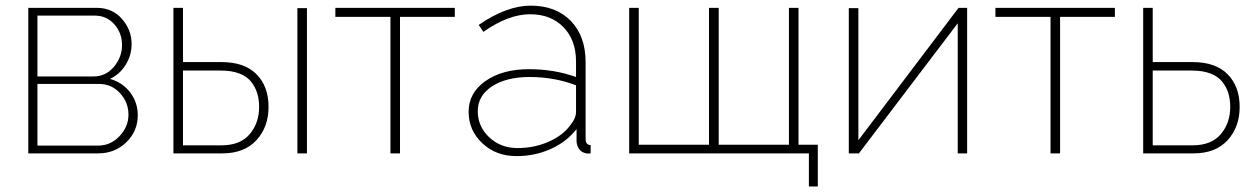

<svg xmlns="http://www.w3.org/2000/svg" viewBox="-20 -548 4490 686"><path d="M81.1 0V-520H325.2Q380.9 -520 415.5 -480.7Q450.2 -441.4 450.2 -391.1Q450.2 -350.6 429.2 -316.7Q408.2 -282.7 373 -266.1Q418 -253.4 445.1 -217.8Q472.2 -182.1 472.2 -136.2Q472.2 -79.1 431.2 -39.6Q390.1 0 331.1 0ZM113.8 -274.9H314.9Q357.9 -274.9 387 -309.3Q416 -343.8 416 -387.2Q416 -430.2 388.4 -461.2Q360.8 -492.2 318.8 -492.2H113.8ZM113.8 -27.8H331.1Q375 -27.8 407 -61.5Q439 -95.2 439 -138.2Q439 -182.6 408.7 -215.3Q378.4 -248 335 -248H113.8Z M599.6 0V-520H633.8V-326.2H771.5Q853.5 -326.2 896.5 -282.7Q939.5 -239.3 939.5 -166Q939.5 -94.2 896.2 -47.1Q853 0 774.4 0ZM1042.5 0V-519H1076.7V0ZM633.8 -28.8H771.5Q838.4 -28.8 872.1 -68.6Q905.8 -108.4 905.8 -166Q905.8 -192.9 898.9 -215.1Q892.1 -237.3 877.2 -256.1Q862.3 -274.9 835 -285.4Q807.6 -295.9 769.5 -295.9H633.8Z M1375 0V-487.8H1178.2V-520H1605V-487.8H1409.2V0Z M1654.3 -148.9Q1654.3 -216.3 1714.6 -258.5Q1774.9 -300.8 1870.1 -300.8Q1960 -300.8 2038.1 -272.9V-328.1Q2038.1 -404.8 1993.2 -450.9Q1948.2 -497.1 1874 -497.1Q1796.4 -497.1 1707 -434.1L1690.4 -459Q1790.5 -527.8 1876 -527.8Q1966.3 -527.8 2019.3 -473.4Q2072.3 -418.9 2072.3 -326.2V-51.8Q2072.3 -29.8 2090.3 -29.8V0Q2076.2 1.5 2071.3 -1Q2057.6 -3.9 2049.3 -15.4Q2041 -26.9 2040 -42V-86.9Q2004.4 -41 1947.5 -15.6Q1890.6 9.8 1825.2 9.8Q1752.4 9.8 1703.4 -36.1Q1654.3 -82 1654.3 -148.9ZM2020 -104Q2038.1 -126.5 2038.1 -147.9V-243.2Q1960.9 -272.9 1872.1 -272.9Q1789.1 -272.9 1738 -239.5Q1687 -206.1 1687 -150.9Q1687 -96.2 1727.8 -57.6Q1768.6 -19 1829.1 -19Q1890.1 -19 1942.1 -42.5Q1994.1 -65.9 2020 -104Z M2870.1 118.2V0H2228V-520H2262.2V-30.8H2513.2V-520H2547.9V-30.8H2798.8V-520H2833V-30.8H2901.9V118.2Z M3012.7 0V-519H3046.9V-46.9L3404.8 -520H3435.5V0H3401.9V-464.8L3048.8 0Z M3733.4 0V-487.8H3536.6V-520H3963.4V-487.8H3767.6V0Z M4064.5 0V-520H4098.6V-326.2H4241.2Q4323.2 -326.2 4366.2 -282.7Q4409.2 -239.3 4409.2 -166Q4409.2 -94.2 4366.2 -47.1Q4323.2 0 4244.6 0ZM4098.6 -28.8H4241.2Q4308.1 -28.8 4341.8 -68.6Q4375.5 -108.4 4375.5 -166Q4375.5 -192.9 4368.7 -215.1Q4361.8 -237.3 4346.9 -256.1Q4332 -274.9 4304.7 -285.4Q4277.3 -295.9 4239.3 -295.9H4098.6Z"/></svg>

Font: Rawline ExtraLight
Style: Regular
Weight: 275
Designer: Matt McInerney, Pablo Impallari, Rodrigo Fuenzalida
Foundry: Matt McInerney, Pablo Impallari, Rodrigo Fuenzalida
Version: Version 4.020;PS 004.020;hotconv 1.0.88;makeotf.lib2.5.64775